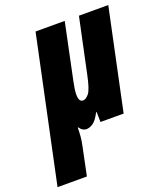

<svg xmlns="http://www.w3.org/2000/svg" viewBox="-209 -652 855 990"><g transform="rotate(-20 218.5 -156.5)"><path d="M-65 240H96L128 86Q134 59 136 34Q138 9 138 -13H141Q156 10 178 10Q196 10 215 -3Q234 -16 254 -55H257L258 0H385L502 -553H341L278 -256Q262 -177 245 -156Q228 -135 212 -135Q189 -135 189 -175Q189 -189 191.5 -206.5Q194 -224 199 -247L263 -553H103Z"/></g></svg>

Font: Noto Sans Display Condensed Black
Style: Italic
Weight: 900
Width: 3
Italic angle: -192°
Designer: Monotype Design Team
Foundry: Monotype Imaging Inc.
Version: Version 1.900